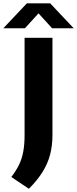

<svg xmlns="http://www.w3.org/2000/svg" viewBox="-76 -969 467 1164"><path d="M99 175.5 -7.5 104Q22 66 39.8 29Q57.5 -8 65.2 -51Q73 -94 73 -149V-740H242V-149.5Q242 -87.5 228.2 -33.5Q214.5 20.5 183 71.8Q151.5 123 99 175.5ZM-56 -797.5 87 -949H228L371 -797.5H240L143.5 -903.5H171.5L75 -797.5Z"/></svg>

Font: Encode Sans SemiExpanded
Style: Bold
Weight: 700
Width: 6
Designer: Multiple Designers
Foundry: Impallari Type
Version: Version 3.002